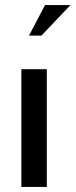

<svg xmlns="http://www.w3.org/2000/svg" viewBox="-20 -734 297 755"><path d="M164 -462V1H64V-462ZM257 -714 143 -594H94L157 -714Z"/></svg>

Font: Spirax
Style: Regular
Weight: 400
Designer: Brenda Gallo (gbrenda1987@gmail.com)
Foundry: Brenda Gallo
Version: Version 1.002